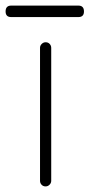

<svg xmlns="http://www.w3.org/2000/svg" viewBox="-60 -666 320 686"><path d="M123 -20Q123 -12 117 -6Q111 0 103 0Q94 0 88.5 -6Q83 -12 83 -20V-495Q83 -503 89 -509Q95 -515 103 -515Q112 -515 117.5 -509Q123 -503 123 -495ZM-20 -605Q-40 -605 -40 -625Q-40 -646 -20 -646H220Q240 -646 240 -625Q240 -605 220 -605Z"/></svg>

Font: Quicksand Light Light
Style: Regular
Weight: 300
Version: Version 3.006